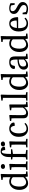

<svg xmlns="http://www.w3.org/2000/svg" viewBox="2470 -3326 877 5857"><g transform="rotate(-90 2908.5 -397.5)"><path d="M526 -142Q526 -75 529 -48L608 -38Q611 -22 608 0Q535 3 456 14Q449 7 446 -5L441 -69Q406 -28 354 -3.5Q302 21 245 21Q158 21 101 -51.5Q44 -124 44 -245Q44 -385 118.5 -469.5Q193 -554 297 -554Q379 -554 431 -515V-649Q431 -715 428 -747L349 -757Q345 -772 349 -795Q418 -800 521 -816Q530 -806 531 -796Q526 -770 526 -634ZM289 -500Q224 -500 185 -431.5Q146 -363 146 -242Q146 -143 182.5 -91Q219 -39 279 -39Q315 -39 358 -61.5Q401 -84 431 -124V-444Q382 -500 289 -500Z M833 -372V-51L914 -36Q915 -31 915.5 -27Q916 -23 916 -18Q916 -13 915.5 -7.5Q915 -2 914 4Q851 1 785 1Q762 1 729.5 1.5Q697 2 655 3Q652 -6 652 -16Q652 -25 655 -36L734 -47Q736 -75 737 -106.5Q738 -138 738 -174V-387Q738 -453 735 -485L656 -495Q654 -500 654 -512Q654 -517 654 -522Q654 -527 656 -533Q724 -537 828 -554Q837 -544 838 -534Q833 -506 833 -372ZM687 -729Q685 -734 685 -739.5Q685 -745 685 -750Q685 -777 707.5 -793.5Q730 -810 763 -810Q794 -810 813.5 -791.5Q833 -773 833 -741Q833 -715 810.5 -699Q788 -683 753 -683Q729 -683 710.5 -695Q692 -707 687 -729Z M1212 -816Q1361 -816 1361 -698Q1340 -676 1261 -677Q1251 -782 1210 -782Q1172 -782 1156.5 -721.5Q1141 -661 1141 -501H1282Q1288 -482 1282 -462L1141 -441V-56L1262 -36Q1268 -16 1262 4Q1199 1 1107 1Q1053 1 969 3Q961 -15 969 -36L1042 -52Q1046 -105 1046 -174V-451L975 -462Q969 -482 975 -501H1046V-569Q1046 -629 1063 -683.5Q1080 -738 1119.5 -777Q1159 -816 1212 -816Z M1520 -372V-51L1601 -36Q1602 -31 1602.5 -27Q1603 -23 1603 -18Q1603 -13 1602.5 -7.5Q1602 -2 1601 4Q1538 1 1472 1Q1449 1 1416.5 1.5Q1384 2 1342 3Q1339 -6 1339 -16Q1339 -25 1342 -36L1421 -47Q1423 -75 1424 -106.5Q1425 -138 1425 -174V-387Q1425 -453 1422 -485L1343 -495Q1341 -500 1341 -512Q1341 -517 1341 -522Q1341 -527 1343 -533Q1411 -537 1515 -554Q1524 -544 1525 -534Q1520 -506 1520 -372ZM1374 -729Q1372 -734 1372 -739.5Q1372 -745 1372 -750Q1372 -777 1394.5 -793.5Q1417 -810 1450 -810Q1481 -810 1500.5 -791.5Q1520 -773 1520 -741Q1520 -715 1497.5 -699Q1475 -683 1440 -683Q1416 -683 1397.5 -695Q1379 -707 1374 -729Z M2100 -406Q2079 -384 2001 -385Q1985 -511 1910 -511Q1851 -511 1810 -443Q1769 -375 1769 -264Q1769 -150 1805 -88.5Q1841 -27 1913 -27Q1989 -27 2062 -89Q2077 -80 2085 -58Q2012 20 1902 20Q1797 20 1730 -52.5Q1663 -125 1663 -266Q1663 -401 1737.5 -477.5Q1812 -554 1908 -554Q1984 -554 2042 -516Q2100 -478 2100 -406Z M2650 -534V-142Q2650 -75 2653 -48L2732 -38Q2735 -22 2732 0Q2659 3 2580 14Q2573 7 2570 -5L2565 -94Q2523 -40 2478.5 -10Q2434 20 2374 20Q2313 20 2271.5 -11Q2230 -42 2230 -117V-339Q2230 -453 2227 -485L2148 -495Q2144 -510 2148 -533Q2217 -538 2320 -554Q2329 -544 2330 -534Q2325 -508 2325 -167Q2325 -97 2341.5 -67.5Q2358 -38 2403 -38Q2487 -38 2555 -138V-340Q2555 -453 2552 -485L2473 -495Q2469 -510 2473 -533Q2533 -537 2640 -554Q2649 -544 2650 -534Z M2946 -634V-51L3027 -36Q3031 -20 3027 4Q2964 1 2898 1Q2852 1 2768 3Q2762 -16 2768 -36L2847 -47Q2851 -102 2851 -174V-747L2769 -757Q2765 -772 2769 -795Q2838 -800 2941 -816Q2950 -806 2951 -796Q2946 -770 2946 -634Z M3574 -142Q3574 -75 3577 -48L3656 -38Q3659 -22 3656 0Q3583 3 3504 14Q3497 7 3494 -5L3489 -69Q3454 -28 3402 -3.5Q3350 21 3293 21Q3206 21 3149 -51.5Q3092 -124 3092 -245Q3092 -385 3166.5 -469.5Q3241 -554 3345 -554Q3427 -554 3479 -515V-649Q3479 -715 3476 -747L3397 -757Q3393 -772 3397 -795Q3466 -800 3569 -816Q3578 -806 3579 -796Q3574 -770 3574 -634ZM3337 -500Q3272 -500 3233 -431.5Q3194 -363 3194 -242Q3194 -143 3230.5 -91Q3267 -39 3327 -39Q3363 -39 3406 -61.5Q3449 -84 3479 -124V-444Q3430 -500 3337 -500Z M3808 -133Q3808 -81 3827 -59.5Q3846 -38 3887 -38Q3917 -38 3953.5 -56.5Q3990 -75 4021 -110V-266Q3918 -260 3863 -229.5Q3808 -199 3808 -133ZM4021 -302V-353Q4021 -438 4001.5 -476.5Q3982 -515 3937 -515Q3891 -515 3863 -485.5Q3835 -456 3825 -385Q3793 -378 3778 -378Q3739 -378 3732 -406Q3732 -474 3791 -514Q3850 -554 3938 -554Q4035 -554 4075.5 -514.5Q4116 -475 4116 -373V-91Q4116 -66 4119 -48L4198 -38Q4202 -23 4198 0Q4127 3 4047 14Q4039 6 4037 -6L4032 -75Q3949 20 3847 20Q3784 20 3748.5 -16Q3713 -52 3713 -113Q3713 -205 3796.5 -252Q3880 -299 4021 -302Z M4733 -142Q4733 -75 4736 -48L4815 -38Q4818 -22 4815 0Q4742 3 4663 14Q4656 7 4653 -5L4648 -69Q4613 -28 4561 -3.5Q4509 21 4452 21Q4365 21 4308 -51.5Q4251 -124 4251 -245Q4251 -385 4325.5 -469.5Q4400 -554 4504 -554Q4586 -554 4638 -515V-649Q4638 -715 4635 -747L4556 -757Q4552 -772 4556 -795Q4625 -800 4728 -816Q4737 -806 4738 -796Q4733 -770 4733 -634ZM4496 -500Q4431 -500 4392 -431.5Q4353 -363 4353 -242Q4353 -143 4389.5 -91Q4426 -39 4486 -39Q4522 -39 4565 -61.5Q4608 -84 4638 -124V-444Q4589 -500 4496 -500Z M5293 -282H4979Q4970 -27 5132 -27Q5201 -27 5273 -88Q5288 -79 5296 -57Q5227 20 5121 20Q4877 20 4877 -267Q4877 -403 4949 -478.5Q5021 -554 5117 -554Q5222 -554 5268 -481Q5314 -408 5314 -291Q5304 -283 5293 -282ZM5115 -514Q5063 -514 5026.5 -460Q4990 -406 4982 -322H5106Q5180 -322 5212 -331Q5212 -413 5187 -463.5Q5162 -514 5115 -514Z M5579 -24Q5633 -24 5659 -49Q5685 -74 5685 -107Q5685 -126 5679 -142Q5673 -158 5659.5 -173Q5646 -188 5624 -202.5Q5602 -217 5569 -234Q5528 -255 5498.5 -274Q5469 -293 5450 -314Q5431 -335 5421.5 -359Q5412 -383 5412 -413Q5412 -449 5425 -475.5Q5438 -502 5461.5 -519.5Q5485 -537 5517 -545.5Q5549 -554 5588 -554Q5666 -554 5740 -516V-388H5693L5671 -496Q5627 -517 5578 -517Q5496 -517 5496 -450Q5496 -414 5523 -384Q5550 -354 5610 -324Q5651 -303 5682 -284Q5713 -265 5733.5 -244Q5754 -223 5764.5 -198.5Q5775 -174 5775 -143Q5775 -108 5760 -78Q5745 -48 5718 -26.5Q5691 -5 5653 7.5Q5615 20 5569 20Q5480 20 5402 -18V-146H5449L5471 -47Q5522 -24 5579 -24Z"/></g></svg>

Font: Adamina
Style: Regular
Weight: 400
Designer: Cyreal (www.cyreal.org)
Foundry: Alexei Vanyashin
Version: Version 1.013